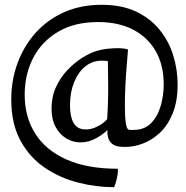

<svg xmlns="http://www.w3.org/2000/svg" viewBox="-20 -609 777 801"><path d="M456 172Q381 172 305 152.5Q229 133 166 90Q103 47 65 -23Q27 -93 27 -194Q27 -275 53.5 -346.5Q80 -418 129 -472.5Q178 -527 247.5 -558Q317 -589 404 -589Q488 -589 548 -560.5Q608 -532 646.5 -484Q685 -436 703 -377Q721 -318 721 -256Q721 -186 700.5 -136Q680 -86 647.5 -55.5Q615 -25 577 -10.5Q539 4 503 4Q496 4 488.5 3.5Q481 3 473 2Q428 -7 428 -59Q428 -63 428 -67Q414 -51 382.5 -33Q351 -15 315 -15Q284 -15 256.5 -31.5Q229 -48 212 -79.5Q195 -111 195 -156Q195 -205 213.5 -245.5Q232 -286 261.5 -317Q291 -348 324 -368.5Q357 -389 385 -397Q405 -403 428 -405.5Q451 -408 470 -408Q502 -408 514 -402Q512 -374 508.5 -333.5Q505 -293 503 -249.5Q501 -206 501 -167Q501 -72 517 -68Q520 -67 527.5 -67Q535 -67 537 -67Q583 -67 610.5 -95.5Q638 -124 650.5 -167.5Q663 -211 663 -257Q663 -337 630 -395Q597 -453 536 -485Q475 -517 389 -517Q290 -517 221.5 -476Q153 -435 118 -366.5Q83 -298 83 -214Q83 -121 127 -51.5Q171 18 257.5 56.5Q344 95 471 95Q472 97 472 103Q472 118 466.5 140Q461 162 456 172ZM337 -69Q358 -69 377 -77Q396 -85 409.5 -95.5Q423 -106 427 -112Q429 -138 430.5 -186Q432 -234 431 -283L430 -354Q424 -355 418 -355.5Q412 -356 405 -356Q366 -356 336 -332Q306 -308 289 -265.5Q272 -223 272 -169Q272 -122 287.5 -95.5Q303 -69 337 -69Z"/></svg>

Font: Maname
Style: Regular
Weight: 400
Designer: Pathum Egodawatta
Foundry: mooniak
Version: Version 1.000; ttfautohint (v1.8.4.7-5d5b)